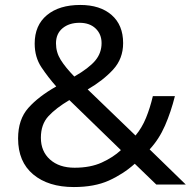

<svg xmlns="http://www.w3.org/2000/svg" viewBox="-20 -745 772 775"><path d="M304 -725Q384 -725 430.5 -684.5Q477 -644 477 -571Q477 -508 436.5 -464Q396 -420 334 -384L527 -198Q553 -229 569.5 -269.5Q586 -310 597 -357H686Q670 -293 646 -238Q622 -183 584 -142L730 0H611L524 -84Q477 -42 419 -16Q361 10 278 10Q175 10 114 -41Q53 -92 53 -186Q53 -263 94.5 -309.5Q136 -356 207 -396Q175 -432 147.5 -473Q120 -514 120 -569Q120 -643 169.5 -684Q219 -725 304 -725ZM301 -653Q259 -653 232.5 -631Q206 -609 206 -570Q206 -534 225 -503.5Q244 -473 280 -436Q339 -470 364.5 -500.5Q390 -531 390 -571Q390 -607 366 -630Q342 -653 301 -653ZM260 -341Q206 -309 175.5 -276Q145 -243 145 -189Q145 -134 182 -101Q219 -68 281 -68Q345 -68 391 -89Q437 -110 468 -139Z"/></svg>

Font: Noto Sans Tifinagh
Style: Regular
Weight: 400
Designer: JamraPatel
Foundry: JamraPatel LLC
Version: Version 2.004; ttfautohint (v1.8.4.7-5d5b)